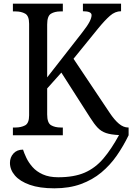

<svg xmlns="http://www.w3.org/2000/svg" viewBox="-20 -734 718 1042"><path d="M50 0V-42H64Q94 -42 116 -53.5Q138 -65 138 -108V-605Q138 -648 116.5 -660Q95 -672 65 -672H50V-714H321V-672H308Q277 -672 256.5 -659.5Q236 -647 236 -601V-314L425 -556Q454 -593 465.5 -615Q477 -637 477 -652Q477 -673 430 -673V-714H637V-673Q605 -673 577 -648.5Q549 -624 513 -580L379 -415L575 -122Q601 -83 625.5 -62.5Q650 -42 676 -42H678V0Q650 58 614 110Q578 162 530 202Q482 242 419 265Q356 288 275 288Q195 288 141.5 269Q88 250 61 218.5Q34 187 34 150Q34 120 53 99Q72 78 105 78Q111 97 123 122.5Q135 148 156.5 172.5Q178 197 212.5 212.5Q247 228 296 228Q382 228 439.5 203Q497 178 540.5 127Q584 76 626 -1Q582 -3 555.5 -12Q529 -21 510 -41Q491 -61 469 -96L313 -340L236 -254V-113Q236 -67 257 -54.5Q278 -42 310 -42H321V0Z"/></svg>

Font: Noto Serif SemiCondensed
Style: Regular
Weight: 400
Width: 4
Designer: Monotype Design Team
Foundry: Monotype Imaging Inc.
Version: Version 2.013